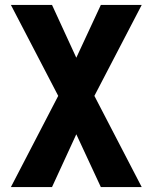

<svg xmlns="http://www.w3.org/2000/svg" viewBox="-20 -755 616 775"><path d="M24 0H190L288 -213L387 0H552L361 -368L552 -735H387L288 -522L190 -735H24L215 -368Z"/></svg>

Font: Iosevka Sparkle Heavy
Style: Regular
Weight: 900
Designer: Belleve Invis
Foundry: Belleve Invis
Version: Version 4.5.0; ttfautohint (v1.8.3)